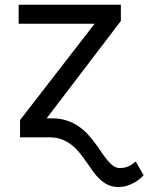

<svg xmlns="http://www.w3.org/2000/svg" viewBox="-20 -565 611 790"><path d="M193.2 -78.1Q226.9 -78.1 253.6 -69.4Q280.2 -60.7 301.7 -46.3Q323.2 -32 340.2 -13.5Q357.2 5 371.4 24.1Q385.7 43.3 397.9 61.8Q410.2 80.3 422.1 94.6Q433.9 109 446.4 117.7Q458.8 126.4 473 126.4Q493.3 126.4 509.4 118.8Q525.6 111.2 538.4 99.4L571 156.2Q563.2 164.4 552.6 172.9Q541.9 181.5 528.8 188.4Q515.6 195.3 500.4 199.9Q485.1 204.5 467.3 204.5Q443.5 204.5 424.9 195.8Q406.2 187.1 391 172.8Q375.7 158.4 362.6 139.9Q349.4 121.4 336.1 102.3Q322.8 83.1 308.2 64.8Q293.7 46.5 275.6 32.1Q257.5 17.8 235.1 8.9Q212.7 0 183.2 0H62.5V-71L369.3 -467.3H56.8V-545.5H477.3V-478.7L171.9 -78.1Z"/></svg>

Font: Fast_Sans
Style: Regular
Weight: 400
Designer: Rasmus Andersson
Foundry: rsms
Version: Version 3.018;git-588b23468